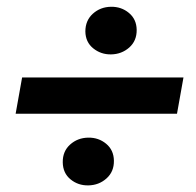

<svg xmlns="http://www.w3.org/2000/svg" viewBox="-20 -625 593 581"><path d="M535.2 -390.6 515.6 -280.8H27.3L46.9 -390.6ZM238.3 -529.8Q238.3 -563 261 -583.5Q283.7 -604 315.9 -604.5Q347.2 -605 370.1 -585.9Q393.1 -566.9 393.6 -534.7Q394 -501.5 371.1 -481.2Q348.1 -460.9 315.9 -460.4Q285.2 -460 262 -478.8Q238.8 -497.6 238.3 -529.8ZM169.9 -133.8Q169.4 -167 192.1 -187.5Q214.8 -208 247.1 -208.5Q278.3 -209 301.3 -189.9Q324.2 -170.9 324.7 -138.7Q325.2 -105.5 302.2 -85Q279.3 -64.5 247.1 -64Q216.3 -63.5 193.4 -82.3Q170.4 -101.1 169.9 -133.8Z"/></svg>

Font: Roboto
Style: Bold Italic
Weight: 700
Italic angle: -12°
Designer: Christian Robertson
Foundry: Google
Version: Version 3.0